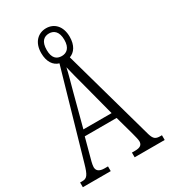

<svg xmlns="http://www.w3.org/2000/svg" viewBox="-213 -989 963 1091"><g transform="rotate(-30 268.5 -443.5)"><path d="M0 0H183V-31H161C125 -31 110 -45 110 -68C110 -84 119 -116 125 -137L154 -245H363L396 -126C402 -103 409 -77 409 -66C409 -43 396 -31 361 -31H340V0H537V-31H527C496 -31 484 -39 473 -75L305 -676C339 -688 363 -722 363 -778C363 -849 322 -887 270 -887C218 -887 176 -849 176 -778C176 -721 201 -686 237 -676L75 -112C56 -45 45 -31 14 -31H0ZM270 -705C236 -705 212 -724 212 -778C212 -833 237 -853 270 -853C301 -853 328 -833 328 -778C328 -724 301 -705 270 -705ZM167 -283 223 -495C237 -548 253 -602 260 -637C268 -601 282 -550 300 -482L352 -283Z"/></g></svg>

Font: Noto Serif Thai ExtraCondensed Light
Style: Regular
Weight: 300
Width: 2
Designer: Monotype Design Team
Foundry: Monotype Imaging Inc.
Version: Version 2.002